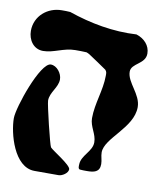

<svg xmlns="http://www.w3.org/2000/svg" viewBox="-102 -757 683 833"><g transform="rotate(10 240.0 -340.5)"><path d="M293 -47C293 -42 291 -29 300 -27C304 -26 325 -26 330 -26C361 -26 387 -30 387 -66C387 -84 380 -99 380 -117C380 -181 500 -245 500 -337C500 -394 439 -435 439 -483C439 -521 501 -526 501 -573C501 -609 475 -636 440 -647C338 -641 236 -660 140 -693C135 -694 109 -694 103 -694C41 -694 -14 -649 -14 -583C-14 -544 10 -506 53 -506C99 -506 140 -534 190 -534C198 -534 233 -534 240 -533C242 -533 251 -528 253 -527C265 -519 321 -482 333 -473C341 -465 340 -457 340 -447C340 -383 313 -321 313 -256C313 -218 341 -191 341 -154C341 -113 293 -89 293 -47ZM-21 -197C-21 -132 16 13 107 13H213C229 13 254 -3 254 -20C254 -39 170 -88 160 -100C154 -107 112 -281 112 -298C112 -335 147 -361 147 -397C147 -423 124 -454 97 -454C51 -454 -21 -245 -21 -197Z"/></g></svg>

Font: Charger
Style: Overspray
Weight: 400
Designer: Jasper
Foundry: Cannot Into Space Fonts
Version: Version 0.980